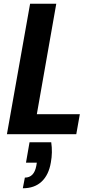

<svg xmlns="http://www.w3.org/2000/svg" viewBox="-20 -718 500 1027"><path d="M138 43H254Q262 97 252 151Q241 217 203 253Q165 289 102 289L113 232Q162 232 174 170L177 152H119ZM141 -698H281L177 -107H407L388 0H17Z"/></svg>

Font: Poppins SemiBold
Style: Italic
Weight: 600
Italic angle: -10°
Designer: Ninad Kale (Devanagari), Jonny Pinhorn (Latin)
Foundry: Indian Type Foundry
Version: Version 3.200;PS 1.000;hotconv 16.6.54;makeotf.lib2.5.65590